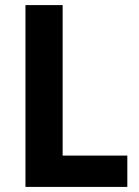

<svg xmlns="http://www.w3.org/2000/svg" viewBox="-20 -734 547 754"><path d="M80 0V-714H226V-123H480V0Z"/></svg>

Font: Noto Sans SemiCondensed
Style: Bold
Weight: 700
Width: 4
Designer: Monotype Design Team
Foundry: Monotype Imaging Inc.
Version: Version 2.013; ttfautohint (v1.8.4.7-5d5b)